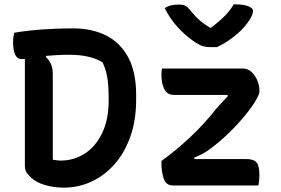

<svg xmlns="http://www.w3.org/2000/svg" viewBox="-20 -850 1290 880"><path d="M974 -634H946Q923 -634 906.5 -639.5Q890 -645 862 -665Q827 -690 793 -727Q759 -764 735 -813Q749 -822 764.5 -825.5Q780 -829 801 -829Q821 -829 831.5 -822.5Q842 -816 858 -796Q872 -778 891 -760.5Q910 -743 942 -723H947Q986 -752 1011.5 -778.5Q1037 -805 1051 -830H1057Q1098 -830 1119 -821Q1140 -812 1140 -800Q1140 -792 1134.5 -778.5Q1129 -765 1115 -746Q1091 -712 1050.5 -681Q1010 -650 974 -634ZM314 -720Q402 -720 467 -687Q532 -654 568 -586.5Q604 -519 604 -415V-393Q604 -300 578 -225.5Q552 -151 506 -98.5Q460 -46 400 -18Q340 10 272 10Q227 10 186 -2Q145 -14 120 -38Q104 -54 99 -64.5Q94 -75 94 -94V-580Q84 -579 80 -579Q40 -579 40 -657Q40 -670 41.5 -680Q43 -690 45 -700Q112 -711 180 -715.5Q248 -720 314 -720ZM222 -118Q229 -117 239 -115.5Q249 -114 258 -114Q319 -114 368.5 -146Q418 -178 448 -239.5Q478 -301 478 -389V-399Q478 -459 471.5 -496.5Q465 -534 450 -564Q394 -599 298 -599Q268 -599 241.5 -597.5Q215 -596 192 -594L190 -588Q222 -562 222 -511ZM723 -536H1093Q1116 -536 1133 -520Q1150 -504 1159.5 -481Q1169 -458 1169 -436V-430Q1169 -418 1152 -389Q1135 -360 1104.5 -322.5Q1074 -285 1033 -244.5Q992 -204 944 -168Q927 -155 908 -145Q889 -135 870 -127L871 -121H1109Q1144 -121 1156.5 -104.5Q1169 -88 1169 -47Q1169 -22 1164 0H772Q742 0 731 -30Q720 -60 720 -100V-112Q790 -163 855.5 -225Q921 -287 973 -354Q986 -369 998 -381.5Q1010 -394 1024 -409L1023 -415H777Q746 -415 733 -441.5Q720 -468 720 -505Q720 -513 720.5 -521Q721 -529 723 -536Z"/></svg>

Font: Recursive Sn Csl St SmB
Style: Regular
Weight: 600
Version: Version 1.079;hotconv 1.0.112;makeotfexe 2.5.65598; ttfautoh